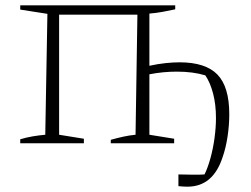

<svg xmlns="http://www.w3.org/2000/svg" viewBox="-20 -538 943 721"><path d="M56 0V-15Q79 -22 103 -26Q127 -30 150 -32L158 -486L56 -502V-518H638V-503Q615 -498 590.5 -493.5Q566 -489 541 -487V-291Q573 -298 602 -301Q631 -304 654 -304Q752 -304 796.5 -258Q841 -212 841 -109Q841 -68 834.5 -25Q828 18 816 52Q780 163 684 163Q676 163 667.5 162.5Q659 162 650 161V117Q664 117 678.5 117.5Q693 118 706 118Q717 118 727.5 118Q738 118 748 117Q760 93 770 57Q780 21 785.5 -19Q791 -59 791 -95Q791 -146 780 -187.5Q769 -229 751 -255Q705 -269 644 -269Q592 -269 541 -259V-32L634 -17V0H396V-13Q421 -20 444 -25Q467 -30 489 -32L496 -483H202V-32L295 -17V0Z"/></svg>

Font: Piazzolla SC ExtraLight
Style: Regular
Weight: 200
Designer: Juan Pablo del Peral
Foundry: Huerta Tipografica
Version: Version 1.330